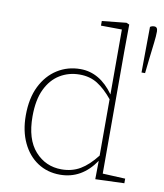

<svg xmlns="http://www.w3.org/2000/svg" viewBox="-85 -821 771 903"><g transform="rotate(10 300.5 -369.0)"><path d="M88 -235Q88 -126 138.5 -69.5Q189 -13 265 -13Q315 -13 354 -36Q393 -59 431 -108V-377Q395 -421 358.5 -444Q322 -467 273 -467Q221 -467 179 -441.5Q137 -416 112.5 -365Q88 -314 88 -235ZM430 5 431 -83Q366 13 262 13Q202 13 155.5 -17.5Q109 -48 82.5 -104Q56 -160 56 -234Q56 -316 84.5 -373.5Q113 -431 162 -462Q211 -493 272 -493Q365 -493 431 -400V-710L331 -711V-733L447 -745L461 -739L460 -609V-27L568 -22V0ZM579 -751Q595 -751 595 -729Q595 -708 591 -675Q587 -642 582 -599L574 -527H557L559 -745Q567 -751 579 -751Z"/></g></svg>

Font: Source Serif 4 SmText ExtraLight
Style: Regular
Weight: 200
Designer: Frank Grießhammer
Foundry: Adobe
Version: Version 4.005;hotconv 1.1.0;makeotfexe 2.6.0